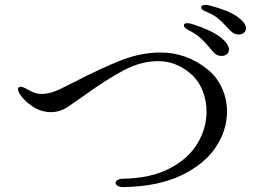

<svg xmlns="http://www.w3.org/2000/svg" viewBox="-20 -785 1040 779"><path d="M978 -670Q978 -659 969.5 -652Q961 -645 949 -645Q932 -645 920 -656Q911 -663 896 -680Q878 -700 860.5 -713.5Q843 -727 813 -739Q796 -746 796 -756Q796 -760 800.5 -762.5Q805 -765 813 -765Q823 -765 829 -763Q907 -743 942.5 -717.5Q978 -692 978 -670ZM909 -584Q909 -572 900.5 -565Q892 -558 879 -558Q860 -558 846 -573Q830 -592 829 -593Q809 -617 791.5 -632.5Q774 -648 741 -665Q726 -673 726 -682Q726 -691 740 -691Q748 -691 758 -688Q837 -663 873 -635Q909 -607 909 -584ZM449 -43Q449 -50 457.5 -55Q466 -60 481 -60Q593 -62 669 -102Q745 -142 781.5 -203.5Q818 -265 818 -332Q818 -379 800.5 -420.5Q783 -462 750 -489Q692 -537 622 -537Q552 -537 481.5 -499.5Q411 -462 318 -395Q258 -353 253 -350Q222 -330 187 -330Q148 -330 114 -352Q80 -374 62 -401Q53 -415 53 -423Q53 -433 64 -433Q71 -433 83 -427Q102 -416 116 -410Q130 -404 151 -404Q185 -404 229 -426L275 -449Q393 -510 473 -541Q553 -572 631 -572Q735 -572 819 -506Q858 -476 879.5 -430Q901 -384 901 -332Q901 -257 856 -188.5Q811 -120 717.5 -74.5Q624 -29 486 -26Q468 -25 458.5 -30.5Q449 -36 449 -43Z"/></svg>

Font: Hina Mincho
Style: Regular
Weight: 400
Designer: satsuyako
Foundry: satsuyako
Version: Version 1.100